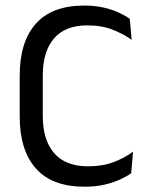

<svg xmlns="http://www.w3.org/2000/svg" viewBox="-20 -671 548 702"><path d="M289.2 11.7Q170.4 11.7 111.3 -54.9Q52.1 -121.6 52.1 -244.2V-395.7Q52.1 -518 111.1 -584.4Q170.1 -650.7 288.2 -650.7Q326.1 -650.7 357.4 -643.7Q388.6 -636.7 413 -625.5Q437.4 -614.3 454.5 -602.3L461.4 -525.4Q431.8 -546.5 392.2 -562.3Q352.5 -578.2 298.8 -578.2Q218.4 -578.2 177.4 -530.4Q136.4 -482.6 136.4 -394.6V-246.9Q136.4 -159.4 178 -111.1Q219.5 -62.9 302.2 -62.9Q355.2 -62.9 395.7 -78.4Q436.3 -94 466.4 -116.5L459.6 -37.5Q442.5 -25.5 417.5 -14.1Q392.5 -2.7 360.3 4.5Q328.1 11.7 289.2 11.7Z"/></svg>

Font: Anek Latin Medium
Style: Regular
Weight: 500
Designer: Yesha Goshar
Foundry: Ek Type
Version: Version 1.003